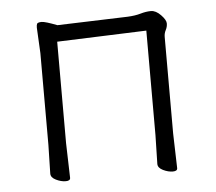

<svg xmlns="http://www.w3.org/2000/svg" viewBox="-42 -530 657 584"><g transform="rotate(-5 286.5 -237.5)"><path d="M150 0Q150 9 136 9Q122 9 106.5 1.5Q91 -6 91 -18L93 -106V-386L89 -464Q89 -472 91 -476Q94 -480 105 -480Q116 -480 152 -466L367 -473Q390 -474 407 -479Q424 -484 439 -484Q454 -484 469 -468.5Q484 -453 484 -442.5Q484 -432 479 -422.5Q474 -413 474 -402V-107L477 -1Q477 8 463 8Q449 8 433.5 0.5Q418 -7 418 -19L420 -107V-426L147 -416V-106Z"/></g></svg>

Font: LXGW WenKai TC Light
Style: Regular
Weight: 300
Designer: LXGW / Fontworks Inc.
Foundry: LXGW / Fontworks Inc.
Version: Version 1.330